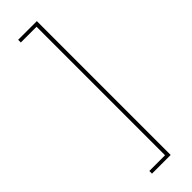

<svg xmlns="http://www.w3.org/2000/svg" viewBox="-301 -802 915 915"><g transform="rotate(-45 156.0 -345.0)"><path d="M209 106H83V88H189V-778H83V-796H209Z"/></g></svg>

Font: Fira Sans Thin
Style: Regular
Weight: 100
Designer: bBox Type GmbH & Carrois Corporate GbR & Edenspiekermann AG
Foundry: bBox Type GmbH & Carrois Corporate GbR & Edenspiekermann AG
Version: Version 4.301